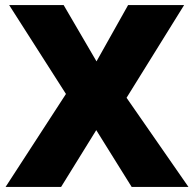

<svg xmlns="http://www.w3.org/2000/svg" viewBox="-20 -734 763 754"><path d="M720 0 477 -350 703 -714H483L359 -493L230 -714H16L239 -365L2 0H220L358 -223L497 0Z"/></svg>

Font: Noto Sans Gurmukhi Black
Style: Regular
Weight: 900
Designer: Jelle Bosma - Monotype Design Team
Foundry: Monotype Imaging Inc.
Version: Version 2.004